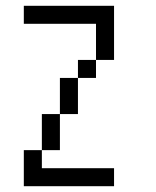

<svg xmlns="http://www.w3.org/2000/svg" viewBox="-20 -645 540 665"><path d="M375 0V-62.5H125V-125H62.5Q62.5 -125 62.5 0ZM125 -125H187.5Q187.5 -125 187.5 -250H125Q125 -250 125 -125ZM187.5 -250H250Q250 -250 250 -375H187.5Q187.5 -375 187.5 -250ZM250 -375H312.5V-437.5H250ZM312.5 -437.5H375V-625H62.5V-562.5H312.5Q312.5 -562.5 312.5 -437.5Z"/></svg>

Font: CalcUnifontExMono
Style: Regular
Weight: 500
Version: Version 15.0.06